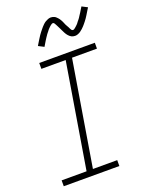

<svg xmlns="http://www.w3.org/2000/svg" viewBox="-175 -1050 870 1136"><g transform="rotate(-20 260.0 -482.5)"><path d="M23 0V-37H180L289 -698H136V-735H486V-698H329L220 -37H373V0ZM391 -813Q385 -813 379 -814.5Q373 -816 368 -818.5Q363 -821 358.5 -825Q354 -829 350.5 -833Q347 -837 343.5 -842Q340 -847 337.5 -852Q335 -857 332.5 -862Q330 -867 327.5 -872Q325 -877 322.5 -882.5Q320 -888 317 -893.5Q314 -899 311.5 -904.5Q309 -910 306.5 -914Q304 -918 301 -923.5Q298 -929 292 -929Q288 -929 284 -926.5Q280 -924 277 -921.5Q274 -919 270 -915.5Q266 -912 261.5 -907Q257 -902 256 -901Q255 -900 253 -897Q251 -894 248.5 -891Q246 -888 243.5 -885Q241 -882 238.5 -878.5Q236 -875 233.5 -871Q231 -867 228 -863Q225 -859 222.5 -854.5Q220 -850 216.5 -845Q213 -840 210.5 -835Q208 -830 204.5 -825Q201 -820 198 -814L163 -832Q170 -844 176 -853.5Q182 -863 187.5 -872Q193 -881 198.5 -889Q204 -897 209.5 -904Q215 -911 220 -917Q225 -923 229.5 -928.5Q234 -934 242 -941.5Q250 -949 257.5 -953.5Q265 -958 274 -961.5Q283 -965 292 -965Q298 -965 303.5 -963.5Q309 -962 314.5 -959.5Q320 -957 324 -953Q328 -949 332 -945Q336 -941 339 -936.5Q342 -932 345 -927Q348 -922 350.5 -916.5Q353 -911 355 -906Q357 -901 359.5 -895.5Q362 -890 365.5 -884.5Q369 -879 371.5 -874Q374 -869 376 -864.5Q378 -860 381.5 -855Q385 -850 391 -850Q395 -850 399 -852.5Q403 -855 405.5 -857.5Q408 -860 412.5 -863.5Q417 -867 421 -871.5Q425 -876 426.5 -877.5Q428 -879 429.5 -881.5Q431 -884 433.5 -887Q436 -890 439 -893.5Q442 -897 444.5 -900.5Q447 -904 449.5 -907.5Q452 -911 454.5 -915.5Q457 -920 460 -924Q463 -928 466 -933Q469 -938 472 -943Q475 -948 478.5 -953.5Q482 -959 485 -964L520 -946Q513 -935 507 -925Q501 -915 495.5 -906Q490 -897 484.5 -889Q479 -881 473.5 -874Q468 -867 463 -861Q458 -855 453.5 -850Q449 -845 441 -837.5Q433 -830 425.5 -825Q418 -820 409 -816.5Q400 -813 391 -813Z"/></g></svg>

Font: Iosevka SS18 Extralight
Style: Italic
Weight: 200
Italic angle: -9°
Monospace: yes
Designer: Belleve Invis
Foundry: Belleve Invis
Version: Version 25.1.1; ttfautohint (v1.8.4)